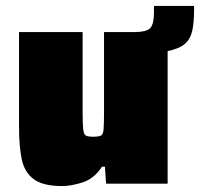

<svg xmlns="http://www.w3.org/2000/svg" viewBox="-20 -618 673 646"><path d="M189 8Q124 8 93 -15.5Q62 -39 53 -83Q44 -127 44 -191V-510H258V-241Q258 -200 260 -182.5Q262 -165 269.5 -161.5Q277 -158 293 -158Q311 -158 319 -161.5Q327 -165 328.5 -182.5Q330 -200 330 -241V-510H428Q475 -510 486.5 -524.5Q498 -539 498 -576V-598H633V-585Q633 -543 627 -515Q621 -487 602 -470.5Q583 -454 544 -446V0H337L333 -57H323Q297 -17 258.5 -4.5Q220 8 189 8Z"/></svg>

Font: Saira Black
Style: Regular
Weight: 900
Designer: Hector Gatti with collaboration of the Omnibus-Type team
Foundry: Omnibus-Type
Version: Version 1.100; ttfautohint (v1.8.3)